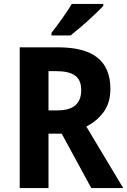

<svg xmlns="http://www.w3.org/2000/svg" viewBox="-20 -954 646 974"><path d="M273 -714Q409 -714 474.5 -661.5Q540 -609 540 -503Q540 -432 505.5 -385.5Q471 -339 418 -312L605 0H443L293 -276H226V0H80V-714ZM266 -593H226V-394H269Q333 -394 362.5 -420Q392 -446 392 -497Q392 -548 361 -570.5Q330 -593 266 -593ZM504 -924Q487 -906 457 -877.5Q427 -849 394.5 -821Q362 -793 338 -774H241V-787Q266 -819 295 -859.5Q324 -900 344 -934H504Z"/></svg>

Font: Noto Sans Armenian SemiCondensed
Style: Bold
Weight: 700
Width: 4
Designer: Monotype Design Team
Foundry: Monotype Imaging Inc.
Version: Version 2.008; ttfautohint (v1.8.4.7-5d5b)